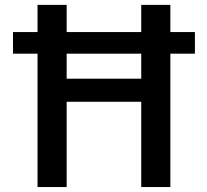

<svg xmlns="http://www.w3.org/2000/svg" viewBox="-20 -751 834 772"><path d="M248 -535.2V-434.6H547.9V-535.2ZM32.2 -535.2V-622.1H130.9V-731.4H248V-622.1H547.9V-731.4H665V-622.1H763.7V-535.2H665V1H547.9V-341.8H248V1H130.9V-535.2Z"/></svg>

Font: Gen Shin Gothic Medium
Style: Regular
Weight: 500
Designer: [Source Han Sans]
Ryoko NISHIZUKA  (kana & ideographs); Paul D. Hunt (Latin, Greek & Cyrillic); Wenlong ZHANG  (bopomofo
Version: Version 1.002.20150607